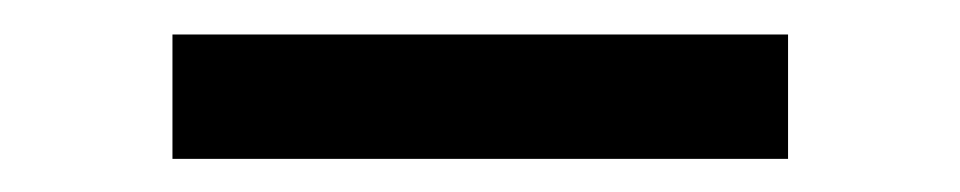

<svg xmlns="http://www.w3.org/2000/svg" viewBox="-20 -12 565 113"><path d="M443.8 8.3V81.5H81.5V8.3Z"/></svg>

Font: Anka/Coder Condensed
Style: Regular
Weight: 400
Width: 4
Monospace: yes
Version: Version 1.100